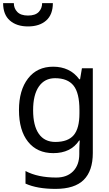

<svg xmlns="http://www.w3.org/2000/svg" viewBox="-67 -975 702 1235"><path d="M275 -546Q328 -546 370.5 -526Q413 -506 443 -465H448L460 -536H530V9Q530 124 471.5 182Q413 240 290 240Q172 240 97 206V125Q176 167 295 167Q364 167 403.5 126.5Q443 86 443 16V-5Q443 -17 444 -39.5Q445 -62 446 -71H442Q388 10 276 10Q172 10 113.5 -63Q55 -136 55 -267Q55 -395 113.5 -470.5Q172 -546 275 -546ZM287 -472Q220 -472 183 -418.5Q146 -365 146 -266Q146 -167 182.5 -114.5Q219 -62 289 -62Q370 -62 407 -105.5Q444 -149 444 -246V-267Q444 -377 406 -424.5Q368 -472 287 -472ZM113 -805Q40 -805 -3.5 -843Q-47 -881 -47 -955H22Q22 -921 44.5 -898Q67 -875 113 -875Q160 -875 182 -898Q204 -921 204 -955H273Q273 -881 230 -843Q187 -805 113 -805Z"/></svg>

Font: Noto Sans Tifinagh
Style: Regular
Weight: 400
Designer: JamraPatel
Foundry: JamraPatel LLC
Version: Version 2.004; ttfautohint (v1.8.4.7-5d5b)